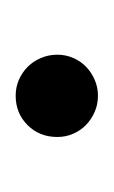

<svg xmlns="http://www.w3.org/2000/svg" viewBox="30 -467 145 245"><g transform="rotate(90 102.5 -344.5)"><path d="M49.8 -345.2Q49.8 -356 54 -365.5Q58.1 -375 65.2 -381.8Q72.3 -388.7 81.8 -392.8Q91.3 -397 102.1 -397Q113.3 -397 122.8 -392.8Q132.3 -388.7 139.4 -381.8Q146.5 -375 150.6 -365.5Q154.8 -356 154.8 -345.2Q154.8 -322.3 139.6 -307.1Q124.5 -292 102.1 -292Q91.3 -292 81.8 -296.1Q72.3 -300.3 65.2 -307.4Q58.1 -314.5 54 -324.2Q49.8 -334 49.8 -345.2Z"/></g></svg>

Font: Marcellus
Style: Regular
Weight: 400
Designer: Astigmatic (AOETI)
Foundry: Astigmatic (AOETI)
Version: Version 1.000